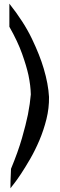

<svg xmlns="http://www.w3.org/2000/svg" viewBox="-20 -882 323 1031"><path d="M30.3 -862.3Q108.4 -763.7 151.4 -673.8Q194.3 -584 214.8 -513.7Q239.3 -431.6 243.2 -361.3Q244.1 -301.8 229.5 -242.7Q214.8 -183.6 191.9 -129.4Q168.9 -75.2 142.1 -28.8Q115.2 17.6 92.3 52.2Q69.3 86.9 53.2 106.9Q37.1 127 37.1 128.9Q36.1 128.9 36.1 118.2Q36.1 109.4 36.6 87.9Q37.1 66.4 39.1 24.4Q77.1 -67.4 98.1 -140.6Q119.1 -213.9 129.9 -266.6Q141.6 -327.1 145.5 -375Q144.5 -421.9 132.8 -478.5Q122.1 -527.3 98.6 -593.3Q75.2 -659.2 30.3 -738.3V-862.3Z"/></svg>

Font: Irish Grover
Style: Regular
Weight: 400
Designer: Squid
Foundry: Font Diner, Inc DBA Sideshow
Version: Version 1.000